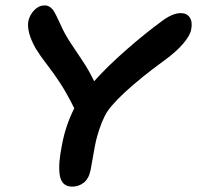

<svg xmlns="http://www.w3.org/2000/svg" viewBox="-20 -714 737 718"><path d="M250 -16.1Q229.5 -16.1 217.8 -27.6Q206.1 -39.1 203.1 -61.3Q200.2 -83.5 202.4 -110.1Q204.6 -136.7 211.9 -172.9Q225.1 -244.6 257.8 -309.1Q229 -366.7 204.8 -403.6Q180.7 -440.4 156 -472.2Q131.3 -503.9 113.8 -532.2Q79.1 -593.8 85.9 -634.8Q91.3 -658.7 108.4 -676.3Q125.5 -693.8 147 -693.8Q167.5 -693.8 181.6 -671.9Q188 -662.1 204.1 -627Q221.2 -587.9 243.2 -554.7Q265.1 -521.5 288.8 -486.3Q312.5 -451.2 332 -410.2Q382.3 -466.3 451.7 -527.1Q521 -587.9 586.9 -636.2Q626 -665 655.8 -665Q679.2 -665 689.9 -648.2Q700.7 -631.3 694.8 -603Q690.9 -581.1 664.3 -550Q637.7 -519 592.8 -486.8Q505.9 -423.3 447 -368.9Q388.2 -314.5 372.1 -280.8Q359.9 -256.8 351.1 -229.5Q342.3 -202.1 338.9 -187Q335.4 -171.9 328.4 -131.6Q321.3 -91.3 318.8 -78.1Q312 -45.4 293.2 -30.8Q274.4 -16.1 250 -16.1Z"/></svg>

Font: Shantell Sans Irregular
Style: Italic
Weight: 600
Italic angle: -11.31°
Designer: Stephen Nixon, Anya Danilova, Shantell Martin
Foundry: Arrow Type
Version: Version 1.006;[9816181b4]